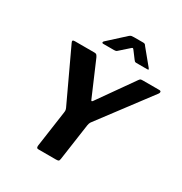

<svg xmlns="http://www.w3.org/2000/svg" viewBox="-216 -1117 1205 1273"><g transform="rotate(30 386.5 -480.5)"><path d="M759 -742Q770 -742 772 -735.5Q774 -729 769 -721L477 -333Q470 -325 466.5 -314.5Q463 -304 460 -279L423 -20Q421 -6 415.5 -3Q410 0 396 0H264Q253 0 250 -5Q247 -10 248 -21L287 -295Q289 -308 288 -315Q287 -322 283 -331L100 -722Q95 -732 97.5 -737Q100 -742 113 -742H263Q275 -742 280 -736.5Q285 -731 290 -721L402 -460Q407 -447 416 -460L605 -728Q612 -738 616.5 -740Q621 -742 633 -742H759ZM518 -833 479 -885Q472 -895 468 -895Q464 -895 454 -885L392 -830Q386 -824 381 -822.5Q376 -821 368 -821H284Q276 -821 275.5 -826.5Q275 -832 280 -837L405 -951Q413 -958 420 -959.5Q427 -961 439 -961H511Q521 -961 525.5 -956Q530 -951 533 -946L625 -834Q632 -825 630 -823Q628 -821 618 -821H538Q530 -821 526 -824Q522 -827 518 -833Z"/></g></svg>

Font: Libre Franklin
Style: Bold Italic
Weight: 700
Italic angle: -8°
Designer: Pablo Impallari, Rodrigo Fuenzalida, Nhung Nguyen
Foundry: Impallari Type
Version: Version 3.000